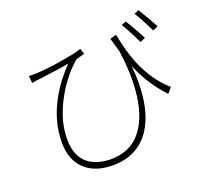

<svg xmlns="http://www.w3.org/2000/svg" viewBox="-142 -972 1284 1198"><g transform="rotate(-20 500.0 -373.0)"><path d="M708 -704Q716 -660 730 -606Q744 -552 767.5 -495.5Q791 -439 827.5 -384Q864 -329 918 -281L888 -246Q833 -304 792.5 -369.5Q752 -435 722 -514.5Q692 -594 666 -692ZM109 -648Q130 -646 161 -648Q192 -649 236 -654Q280 -659 326 -666.5Q372 -674 410 -682Q448 -690 468 -698L480 -660Q471 -657 453 -653Q435 -649 424 -645Q407 -631 378.5 -602Q350 -573 319 -530Q288 -487 260.5 -433.5Q233 -380 215.5 -319.5Q198 -259 198 -194Q198 -134 216 -93.5Q234 -53 264.5 -29.5Q295 -6 333.5 4.5Q372 15 412 15Q536 15 607.5 -67Q679 -149 699 -298Q719 -447 685 -647L723 -556Q738 -466 738 -378Q738 -290 720.5 -212Q703 -134 664 -74Q625 -14 562.5 20.5Q500 55 411 55Q353 55 306.5 39Q260 23 227 -8Q194 -39 177 -84Q160 -129 160 -186Q160 -264 180 -331.5Q200 -399 231.5 -456.5Q263 -514 298.5 -559.5Q334 -605 366 -637Q336 -631 297 -625.5Q258 -620 223 -615.5Q188 -611 166 -608Q153 -607 140 -605Q127 -603 113 -600ZM793 -761Q804 -744 818 -719.5Q832 -695 846.5 -670Q861 -645 870 -624L836 -609Q826 -630 813 -656Q800 -682 786.5 -706.5Q773 -731 762 -749ZM891 -801Q907 -776 930 -736.5Q953 -697 970 -665L935 -650Q919 -683 898.5 -722Q878 -761 861 -787Z"/></g></svg>

Font: Noto Sans JP Thin ExtraLight
Style: Regular
Weight: 250
Version: Version 2.004-H2;hotconv 1.0.118;makeotfexe 2.5.65603